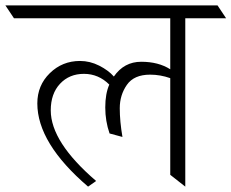

<svg xmlns="http://www.w3.org/2000/svg" viewBox="-72 -695 862 715"><path d="M336 -198Q320 -244 320 -295Q320 -346 335 -380Q295 -420 240.5 -420Q186 -420 151.5 -383Q117 -346 117 -284Q117 -166 286 -21L256 0Q67 -162 67 -310Q67 -377 113.5 -422.5Q160 -468 226 -468Q263 -468 297.5 -450.5Q332 -433 352 -410Q390 -465 454 -465Q518 -465 562 -437V-627H-20L-52 -675H738L770 -627H618V0L562 -44V-404Q525 -417 487 -417Q427 -417 400.5 -379Q374 -341 374 -292Q374 -243 384 -185Z"/></svg>

Font: Halant Light
Style: Regular
Weight: 300
Designer: Hitesh Malaviya (Devanagari), Satya Rajpurohit (Latin)
Foundry: Indian Type Foundry
Version: Version 1.101;PS 1.0;hotconv 1.0.78;makeotf.lib2.5.61930; tt